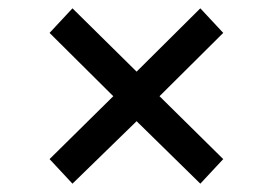

<svg xmlns="http://www.w3.org/2000/svg" viewBox="-20 -486 655 461"><path d="M461 -466 516 -407 363 -255 516 -104 461 -45 308 -195 154 -45 99 -104 252 -255 99 -407 154 -466 308 -314Z"/></svg>

Font: Chivo
Style: Regular
Weight: 400
Designer: Hector Gatti
Foundry: Omnibus-Type
Version: Version 1.007;PS 001.007;hotconv 1.0.88;makeotf.lib2.5.64775